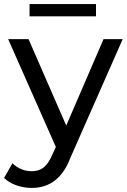

<svg xmlns="http://www.w3.org/2000/svg" viewBox="-42 -722 622 942"><path d="M114 200Q77 200 40.5 188Q4 176 -22 151L19 79Q60 118 114 118Q150 118 173.5 98.5Q197 79 215 36L232 -1L-2 -530H98L283 -106L466 -530H560L303 53Q247 200 114 200ZM429 -642H103V-702H429Z"/></svg>

Font: Argentum Novus
Style: Regular
Weight: 400
Designer: Julieta Ulanovsky
Foundry: Julieta Ulanovsky
Version: Version 7.20;July 27, 2021;FontCreator 13.0.0.2683 64-bit